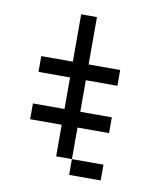

<svg xmlns="http://www.w3.org/2000/svg" viewBox="-74 -687 647 749"><g transform="rotate(10 250.0 -312.5)"><path d="M375 0V-62.5H250V0ZM375 -187.5V-250H250Q250 -250 250 -375H375V-437.5H250V-625H187.5V-437.5H62.5V-375H187.5Q187.5 -375 187.5 -250H62.5V-187.5H187.5Q187.5 -187.5 187.5 -62.5H250Q250 -62.5 250 -187.5Z"/></g></svg>

Font: CalcUnifontExMono
Style: Regular
Weight: 500
Version: Version 15.0.06